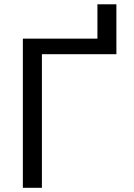

<svg xmlns="http://www.w3.org/2000/svg" viewBox="-20 -895 640 915"><path d="M534.7 -636.7V-874.5H444.3V-710.9H88.9V0H179.7V-636.7Z"/></svg>

Font: Roboto Mono
Style: Regular
Weight: 400
Monospace: yes
Designer: Google
Version: Version 3.000